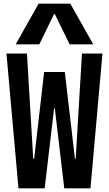

<svg xmlns="http://www.w3.org/2000/svg" viewBox="-20 -1020 590 1040"><path d="M80 0 15 -730H126L160 -160H165L219 -630H331L386 -160H390L424 -730H535L470 0H328L277 -433H273L222 0ZM65 -780 189 -1000H361L485 -780H357L277 -944H273L193 -780Z"/></svg>

Font: M PLUS Code Latin SemiExpanded Medium
Style: Regular
Weight: 500
Width: 6
Designer: Coji Morishita
Foundry: UNDERFOREST DESIGN
Version: Version 1.002; ttfautohint (v1.8.3)